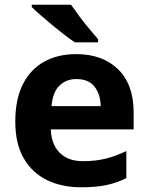

<svg xmlns="http://www.w3.org/2000/svg" viewBox="-20 -786 631 816"><path d="M303 -556Q416 -556 482 -491.5Q548 -427 548 -308V-236H196Q198 -173 233.5 -137Q269 -101 332 -101Q385 -101 428 -111.5Q471 -122 517 -144V-29Q477 -9 432.5 0.5Q388 10 325 10Q243 10 180 -20.5Q117 -51 81 -113Q45 -175 45 -269Q45 -365 77.5 -428.5Q110 -492 168 -524Q226 -556 303 -556ZM304 -450Q261 -450 232.5 -422Q204 -394 199 -335H408Q407 -385 382 -417.5Q357 -450 304 -450ZM282 -766Q297 -744 317.5 -716.5Q338 -689 359.5 -663.5Q381 -638 397 -619V-606H298Q279 -619 253.5 -638.5Q228 -658 201.5 -680Q175 -702 152 -722Q129 -742 115 -756V-766Z"/></svg>

Font: Noto Sans Sinhala
Style: Bold
Weight: 700
Designer: Jelle Bosma - Monotype Design Team
Foundry: Monotype Imaging Inc.
Version: Version 2.006; ttfautohint (v1.8.4.7-5d5b)